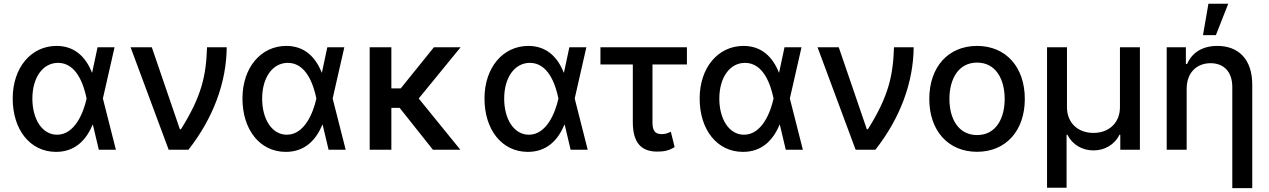

<svg xmlns="http://www.w3.org/2000/svg" viewBox="-20 -797 6756 1022"><path d="M276.3 11.4C376.4 12.4 438.2 -48.7 472.7 -133.2H474.4L506 0H596.9L527.7 -272.7L589.8 -545.5H499.3L470.5 -410.5H469.5C436.1 -494.7 376.8 -552.6 280.9 -552.6C146 -552.6 47.6 -437.5 47.6 -272.7C47.6 -106.9 139.6 10.3 276.3 11.4ZM152.3 -272C152.3 -383.5 207.4 -462.4 289.1 -462.4C388.5 -462.4 426.1 -344.1 440.7 -274.1L441.1 -272.7L440.7 -271.3C425.4 -201 379.6 -79.9 283.7 -79.9C204.9 -79.9 152.3 -161.9 152.3 -272Z M877.8 0H983C1116.5 -169.7 1185.4 -360.1 1186.8 -545.5H1082C1077.1 -393.5 1053.3 -284.8 943.2 -109H937.5L788 -545.5H675.1Z M1499.3 11.4C1599.4 12.4 1661.2 -48.7 1695.7 -133.2H1697.4L1729 0H1820L1750.7 -272.7L1812.9 -545.5H1722.3L1693.5 -410.5H1692.5C1659.1 -494.7 1599.8 -552.6 1503.9 -552.6C1369 -552.6 1270.6 -437.5 1270.6 -272.7C1270.6 -106.9 1362.6 10.3 1499.3 11.4ZM1375.4 -272C1375.4 -383.5 1430.4 -462.4 1512.1 -462.4C1611.5 -462.4 1649.1 -344.1 1663.7 -274.1L1664.1 -272.7L1663.7 -271.3C1648.4 -201 1602.6 -79.9 1506.7 -79.9C1427.9 -79.9 1375.4 -161.9 1375.4 -272Z M2063.2 -545.5H1947.8V0H2063.2V-223H2107.2L2284.4 0H2430.4L2208.8 -272.7L2431.8 -545.5H2289.8L2112.9 -326.3H2063.2Z M2787.6 11.4C2887.8 12.4 2949.6 -48.7 2984 -133.2H2985.8L3017.4 0H3108.3L3039.1 -272.7L3101.2 -545.5H3010.7L2981.9 -410.5H2980.8C2947.4 -494.7 2888.1 -552.6 2792.3 -552.6C2657.3 -552.6 2558.9 -437.5 2558.9 -272.7C2558.9 -106.9 2650.9 10.3 2787.6 11.4ZM2663.7 -272C2663.7 -383.5 2718.8 -462.4 2800.4 -462.4C2899.9 -462.4 2937.5 -344.1 2952.1 -274.1L2952.4 -272.7L2952.1 -271.3C2936.8 -201 2891 -79.9 2795.1 -79.9C2716.3 -79.9 2663.7 -161.9 2663.7 -272Z M3636.4 -545.5H3176.1V-453.8H3348.4V-146.3C3348.4 -36.6 3394.2 9.9 3478 9.9C3511.4 9.9 3539.1 6 3571 -14.2L3550.8 -95.9C3538.7 -90.2 3523.8 -83.1 3505 -83.1C3480.1 -83.1 3453.1 -87.4 3453.1 -143.1V-453.8H3636.4Z M3932.9 11.4C4033 12.4 4094.8 -48.7 4129.3 -133.2H4131L4162.6 0H4253.6L4184.3 -272.7L4246.4 -545.5H4155.9L4127.1 -410.5H4126.1C4092.7 -494.7 4033.4 -552.6 3937.5 -552.6C3802.6 -552.6 3704.2 -437.5 3704.2 -272.7C3704.2 -106.9 3796.2 10.3 3932.9 11.4ZM3808.9 -272C3808.9 -383.5 3864 -462.4 3945.7 -462.4C4045.1 -462.4 4082.7 -344.1 4097.3 -274.1L4097.7 -272.7L4097.3 -271.3C4082 -201 4036.2 -79.9 3940.3 -79.9C3861.5 -79.9 3808.9 -161.9 3808.9 -272Z M4534.4 0H4639.6C4773.1 -169.7 4842 -360.1 4843.4 -545.5H4738.6C4733.7 -393.5 4709.9 -284.8 4599.8 -109H4594.1L4444.6 -545.5H4331.7Z M5180.8 11C5334.5 11 5435 -101.6 5435 -270.2C5435 -440 5334.5 -552.6 5180.8 -552.6C5027 -552.6 4926.5 -440 4926.5 -270.2C4926.5 -101.6 5027 11 5180.8 11ZM5033.7 -270.6C5033.7 -375 5080.6 -463.8 5181.1 -463.8C5280.9 -463.8 5327.8 -375 5327.8 -270.6C5327.8 -165.8 5280.9 -78.1 5181.1 -78.1C5080.6 -78.1 5033.7 -165.8 5033.7 -270.6Z M5553.3 202.4H5657.3V-79.9H5661.6C5688.9 -25.6 5741.8 3.6 5800.4 3.6C5859 3.6 5911.9 -25.6 5938.9 -79.9H5943.2V0H6047.6V-545.5H5941.4V-226.2C5941.4 -145.6 5885.3 -89.5 5800.4 -89.5C5715.6 -89.5 5659.4 -144.9 5659.4 -226.2V-545.5H5553.3Z M6296.5 -323.9C6296.5 -410.9 6350.5 -460.6 6423.7 -460.6C6496.1 -460.6 6539.4 -413 6539.4 -334.2V204.5H6645.6V-346.9C6645.6 -482.2 6571.7 -552.6 6459.9 -552.6C6378.2 -552.6 6324.2 -514.9 6299 -456.7H6292.3V-545.5H6190.3V0H6296.5ZM6383.5 -610.1H6452.1L6517.8 -777H6412.3Z"/></svg>

Font: Magic Ui Pro Medium
Style: Regular
Weight: 500
Designer: Stefan Endress, Andreas Faust
Version: Version 1.000;FEAKit 1.0